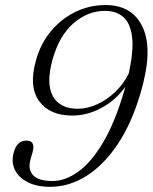

<svg xmlns="http://www.w3.org/2000/svg" viewBox="-20 -730 604 760"><path d="M179.5 9.5Q125.5 9.5 89.8 -8.8Q54 -27 39.2 -57.2Q24.5 -87.5 33.5 -123Q45.5 -173.5 84.5 -173.5Q121.5 -173.5 109 -127.5L101 -100Q89.5 -59.5 111 -36.5Q132.5 -13.5 187.5 -13.5Q238 -13.5 289.5 -50.2Q341 -87 388 -166Q435 -245 472.5 -373Q474.5 -380 476 -386.5Q439 -334 382.2 -303.2Q325.5 -272.5 266.5 -272.5Q176.5 -272.5 134.8 -330Q93 -387.5 122.5 -491.5Q141 -558 182 -607Q223 -656 278.8 -683Q334.5 -710 398 -710Q505 -710 545.8 -620.2Q586.5 -530.5 536 -360.5Q500.5 -240 444.8 -157.5Q389 -75 320.8 -32.8Q252.5 9.5 179.5 9.5ZM188 -494.5Q161.5 -398 189.5 -348.8Q217.5 -299.5 288 -299.5Q325.5 -299.5 364.5 -317.2Q403.5 -335 436.5 -366.5Q469.5 -398 489.5 -439Q509.5 -529.5 502.8 -584Q496 -638.5 468 -662.8Q440 -687 396 -687Q328 -687 271.5 -638.5Q215 -590 188 -494.5Z"/></svg>

Font: Fraunces 144pt S050 Light
Style: Italic
Weight: 300
Italic angle: -16°
Version: Version 1.000; ttfautohint (v1.8.3)